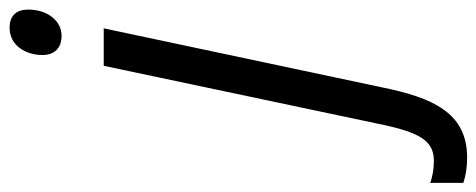

<svg xmlns="http://www.w3.org/2000/svg" viewBox="-452 -454 1017 410"><g transform="rotate(-90 57.0 -248.5)"><path d="M186 -626C218 -626 242 -656 242 -697C242 -723 229 -737 203 -737C165 -737 145 -702 145 -667C145 -640 161 -626 186 -626ZM-74 240C22 240 54 166 76 58L202 -536H122L-2 51C-20 139 -38 169 -81 169C-98 169 -116 166 -128 161V232C-113 237 -95 240 -74 240Z"/></g></svg>

Font: Noto Sans Condensed
Style: Italic
Weight: 400
Width: 3
Italic angle: -12°
Designer: Monotype Design Team
Foundry: Monotype Imaging Inc.
Version: Version 2.013